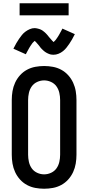

<svg xmlns="http://www.w3.org/2000/svg" viewBox="-20 -1147 540 1175"><path d="M250 8Q223 8 196 3Q169 -2 145 -15Q121 -28 102.5 -48.5Q84 -69 72.5 -94Q61 -119 56.5 -146Q52 -173 52 -200V-535Q52 -562 56.5 -589Q61 -616 72.5 -641Q84 -666 102.5 -686.5Q121 -707 145 -720Q169 -733 196 -738Q223 -743 250 -743Q277 -743 304 -738Q331 -733 355 -720Q379 -707 397.5 -686.5Q416 -666 427.5 -641Q439 -616 443.5 -589Q448 -562 448 -535V-200Q448 -173 443.5 -146Q439 -119 427.5 -94Q416 -69 397.5 -48.5Q379 -28 355 -15Q331 -2 304 3Q277 8 250 8ZM250 -80Q272 -80 292.5 -89.5Q313 -99 325.5 -116.5Q338 -134 343 -156Q348 -178 348 -200V-535Q348 -557 343 -579Q338 -601 325.5 -618.5Q313 -636 292.5 -645.5Q272 -655 250 -655Q228 -655 207.5 -645.5Q187 -636 174.5 -618.5Q162 -601 157 -579Q152 -557 152 -535V-200Q152 -178 157 -156Q162 -134 174.5 -116.5Q187 -99 207.5 -89.5Q228 -80 250 -80ZM308 -812Q303 -812 298 -812.5Q293 -813 288.5 -814Q284 -815 279.5 -817Q275 -819 270.5 -821Q266 -823 262 -825.5Q258 -828 254.5 -830.5Q251 -833 247 -836.5Q243 -840 239.5 -843.5Q236 -847 232.5 -850.5Q229 -854 226.5 -857.5Q224 -861 221.5 -864.5Q219 -868 215 -872.5Q211 -877 207.5 -881Q204 -885 201 -888.5Q198 -892 194 -895.5Q190 -899 190 -900H195Q195 -899 192 -896.5Q189 -894 185.5 -890.5Q182 -887 180.5 -885.5Q179 -884 177.5 -882Q176 -880 174.5 -877.5Q173 -875 171 -872.5Q169 -870 167.5 -867.5Q166 -865 164 -862Q162 -859 160 -855.5Q158 -852 156 -848.5Q154 -845 152 -841Q150 -837 147.5 -833Q145 -829 143 -824.5Q141 -820 138 -815L62 -849Q71 -867 79.5 -882Q88 -897 96.5 -909Q105 -921 113.5 -932Q122 -943 134.5 -952.5Q147 -962 162 -968.5Q177 -975 192 -975Q197 -975 202 -974Q207 -973 211.5 -972Q216 -971 220.5 -969.5Q225 -968 229.5 -966Q234 -964 238 -961.5Q242 -959 245.5 -956Q249 -953 253 -950Q257 -947 260.5 -943Q264 -939 267.5 -935.5Q271 -932 273.5 -928.5Q276 -925 278.5 -922Q281 -919 285 -914.5Q289 -910 292.5 -906Q296 -902 299 -898.5Q302 -895 306 -891.5Q310 -888 310 -887H305Q305 -888 308 -890Q311 -892 314.5 -896Q318 -900 319.5 -901.5Q321 -903 322.5 -905Q324 -907 325.5 -909.5Q327 -912 329 -914.5Q331 -917 332.5 -919.5Q334 -922 336 -925Q338 -928 340 -931.5Q342 -935 344 -938.5Q346 -942 348 -946Q350 -950 352.5 -954Q355 -958 357 -962.5Q359 -967 362 -972L438 -938Q429 -920 420.5 -905Q412 -890 403.5 -878Q395 -866 386.5 -855Q378 -844 365.5 -834Q353 -824 338 -818Q323 -812 308 -812ZM100 -1053V-1127H400V-1053Z"/></svg>

Font: Iosevka Semibold
Style: Regular
Weight: 600
Monospace: yes
Designer: Belleve Invis
Foundry: Belleve Invis
Version: Version 33.2.3; ttfautohint (v1.8.4)